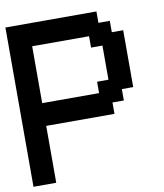

<svg xmlns="http://www.w3.org/2000/svg" viewBox="-80 -766 710 831"><g transform="rotate(-10 275.0 -350.0)"><path d="M350 -550H400V-400H350V-350H100V-600H350ZM100 0V-250H400V-300H450V-350H500V-600H450V-650H400V-700H0V0Z"/></g></svg>

Font: Analogue OS
Style: Regular
Weight: 400
Designer: AbFarid
Version: Version 1.000